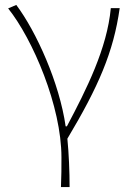

<svg xmlns="http://www.w3.org/2000/svg" viewBox="-20 -560 530 778"><path d="M227 198H262C262 136 259 62 253 2C379 -209 440 -349 465 -527H429C414 -364 331 -199 251 -48H246C221 -224 127 -432 46 -540L13 -526C113 -401 229 -129 229 78C229 126 229 147 227 198Z"/></svg>

Font: Kinto Sans Thin
Style: Regular
Weight: 100
Designer: Authors: Ryoko NISHIZUKA  (kana & ideographs); Paul D. Hunt (Latin, Greek & Cyrillic); Wenlong ZHANG  (bopomofo); Sandol
Foundry: Adobe Systems Incorporated, ookami Inc.
Version: Version 0.001